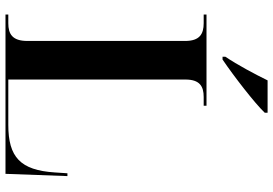

<svg xmlns="http://www.w3.org/2000/svg" viewBox="-164 -806 971 682"><g transform="rotate(90 321.0 -465.5)"><path d="M182 -781V-771H192C251 -811 348 -886 381 -921V-931H266C244 -886 211 -824 182 -781ZM32 0H598L606 -220H596L593 -175C585 -53 539 -10 424 -10H263V-639C263 -690 287 -704 325 -704H356V-714H32V-704H63C101 -704 126 -690 126 -638V-78C126 -24 101 -10 63 -10H32Z"/></g></svg>

Font: Noto Serif Display SemiBold
Style: Regular
Weight: 600
Designer: Monotype Design Team
Foundry: Monotype Imaging Inc.
Version: Version 2.009